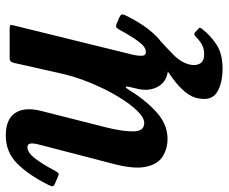

<svg xmlns="http://www.w3.org/2000/svg" viewBox="-84 -492 770 647"><g transform="rotate(-90 300.5 -168.0)"><path d="M1 -388.5Q35 -456.5 73.5 -494.8Q112 -533 168 -533Q224 -533 244.5 -500.2Q265 -467.5 250 -411L195.5 -196Q181 -138 181.8 -102.2Q182.5 -66.5 210 -66.5Q228.5 -66.5 252.5 -91.5Q276.5 -116.5 301 -158Q325.5 -199.5 346 -249.5Q366.5 -299.5 377.5 -349.5L412.5 -505Q414.5 -512.5 417.5 -516.2Q420.5 -520 429.5 -520H524.5Q536 -520 538.8 -518.2Q541.5 -516.5 539 -507L440 -104.5Q436.5 -90.5 436.5 -75.8Q436.5 -61 449.5 -61Q466.5 -61 484.5 -85.5Q502.5 -110 523.5 -148.5Q528.5 -157.5 532 -160.2Q535.5 -163 544.5 -159.5L564.5 -151Q573 -147 575.2 -143.2Q577.5 -139.5 572.5 -129Q540.5 -63.5 501.2 -24.5Q462 14.5 402.5 14.5Q355.5 14.5 336 -14.5Q316.5 -43.5 324 -84L332 -118Q334 -127.5 331 -128.2Q328 -129 324 -121.5Q289 -64 247.5 -26Q206 12 156.5 12Q122.5 12 96.2 -5Q70 -22 62 -63.5Q54 -105 74.5 -179L134.5 -410Q137 -418 139.5 -429.8Q142 -441.5 140.5 -450.8Q139 -460 128.5 -460Q110.5 -460 91.2 -435.2Q72 -410.5 49.5 -368Q45 -359.5 41.5 -356.2Q38 -353 28.5 -357.5L6.5 -367Q-2.5 -371 -3 -375Q-3.5 -379 1 -388.5ZM393.5 197.5Q345.5 197.5 315.2 179.8Q285 162 292.5 118.5Q296 94 314.2 72Q332.5 50 358.8 30.5Q385 11 412.8 -5.5Q440.5 -22 463.5 -35.5Q473 -41 481.2 -40.2Q489.5 -39.5 492 -36Q501.5 -25 487 -12.5Q465.5 7 439.2 32.8Q413 58.5 406.5 89Q402.5 108 410.5 121.8Q418.5 135.5 442.5 135.5Q461 135.5 475.2 127.2Q489.5 119 500 108Q509 98.5 515 104.5L527 115.5Q531.5 119 531 121.5Q530.5 124 526 129.5Q505 157 474 177.2Q443 197.5 393.5 197.5Z"/></g></svg>

Font: Besley* Narrow Semi
Style: Italic
Weight: 600
Width: 4
Italic angle: -13°
Designer: Owen Earl
Foundry: indestructible type*
Version: Version 3.000; ttfautohint (v1.8.3)